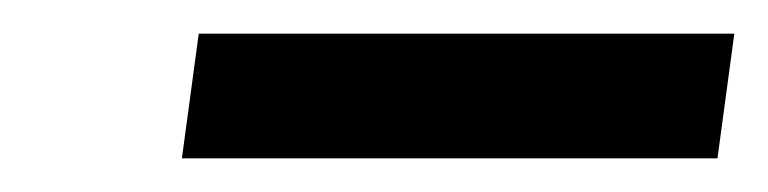

<svg xmlns="http://www.w3.org/2000/svg" viewBox="-20 -756 456 114"><path d="M416 -736 406 -662H88L98 -736Z"/></svg>

Font: Chivo
Style: Italic
Weight: 400
Italic angle: -8.05°
Designer: Hector Gatti
Foundry: Omnibus-Type
Version: Version 1.007